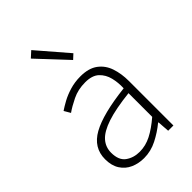

<svg xmlns="http://www.w3.org/2000/svg" viewBox="-247 -927 1037 1037"><g transform="rotate(-45 271.0 -409.0)"><path d="M218 13Q176 13 141 -2.5Q106 -18 85 -50.5Q64 -83 64 -132Q64 -220 146.5 -266Q229 -312 406 -332Q408 -374 398.5 -412.5Q389 -451 362 -476.5Q335 -502 282 -502Q227 -502 183 -480.5Q139 -459 111 -439L90 -475Q109 -488 138 -504Q167 -520 205 -531.5Q243 -543 286 -543Q349 -543 386 -515.5Q423 -488 438.5 -442Q454 -396 454 -340V0H414L409 -69H406Q366 -36 318 -11.5Q270 13 218 13ZM225 -28Q271 -28 314 -50Q357 -72 406 -114V-295Q297 -283 232.5 -261.5Q168 -240 140 -208.5Q112 -177 112 -134Q112 -76 145.5 -52Q179 -28 225 -28ZM321 -633 165 -800 199 -831 348 -658Z"/></g></svg>

Font: Noto Sans SC Thin ExtraLight
Style: Regular
Weight: 250
Version: Version 2.004-H2;hotconv 1.0.118;makeotfexe 2.5.65603